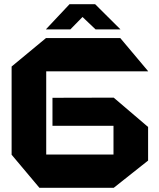

<svg xmlns="http://www.w3.org/2000/svg" viewBox="-20 -901 762 921"><path d="M201.7 -558.7V-718.5H556.9L690.4 -559.7V-558.7ZM169.2 0 35.7 -158.8V-159.8H524.4V0ZM35.7 -159.8V-581.9L200.7 -718.5H201.7V-159.8ZM231.7 -297.4V-431.9L524.4 -432.6V-297.4ZM524.4 0V-432.6H525.4L690.4 -291.9V-130.8L525.4 0ZM438.4 -760 332.7 -860.5 436.3 -880.9 556.9 -761V-760ZM200.9 -760V-761L313.5 -880.9H435.9L317.5 -760Z"/></svg>

Font: Foldit Thin
Style: Regular
Weight: 100
Designer: Sophia Tai
Foundry: Sophia Tai
Version: Version 1.003